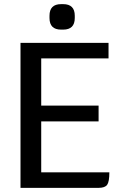

<svg xmlns="http://www.w3.org/2000/svg" viewBox="-20 -907 600 927"><path d="M508 -75Q508 -30 497.5 -15Q487 0 456 0H79V-700H504V-625H179V-397H456V-321H179V-75ZM219 -820V-831Q219 -887 275 -887H285Q341 -887 341 -831V-820Q341 -764 285 -764H275Q219 -764 219 -820Z"/></svg>

Font: Krub Medium
Style: Regular
Weight: 500
Designer: Ekaluck Peanpanawate
Foundry: Cadson Demak Co.,Ltd.
Version: Version 1.000; ttfautohint (v1.6)